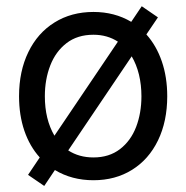

<svg xmlns="http://www.w3.org/2000/svg" viewBox="-20 -576 607 625"><path d="M71.3 -6.8 109.4 -63.5Q76.7 -99.6 59.3 -150.4Q42 -201.2 42 -262.7Q42 -344.2 72.3 -406.5Q102.5 -468.8 157.5 -502.9Q212.4 -537.1 284.2 -537.1Q353 -537.1 407.2 -504.9L441.4 -555.7L494.1 -519.5L456.5 -463.9Q489.3 -427.2 506.8 -376Q524.4 -324.7 524.4 -262.7Q524.4 -181.2 494.4 -119.1Q464.4 -57.1 409.9 -23.2Q355.5 10.7 284.2 10.7Q213.9 10.7 158.7 -22.5L124 29.3ZM440.4 -262.7Q440.4 -299.8 432.4 -333Q424.3 -366.2 408.7 -392.6L202.1 -86.4Q237.3 -63.5 284.2 -63.5Q335.4 -63.5 370.6 -90.6Q405.8 -117.7 423.1 -162.8Q440.4 -208 440.4 -262.7ZM157.2 -134.3 363.8 -440.4Q329.1 -462.9 284.2 -462.9Q231.9 -462.9 196.5 -435.5Q161.1 -408.2 143.6 -362.8Q126 -317.4 126 -262.7Q126 -187.5 157.2 -134.3Z"/></svg>

Font: WEMIX Pretendard
Style: Regular
Weight: 400
Designer: Base glyphs from Inter by Rasmus Andersson; Hangeul glyphs from Noto Sans CJK(Source Han Sans) by Jang Soo-young and Kan
Foundry: Kil Hyung-jin
Version: Version 1.000